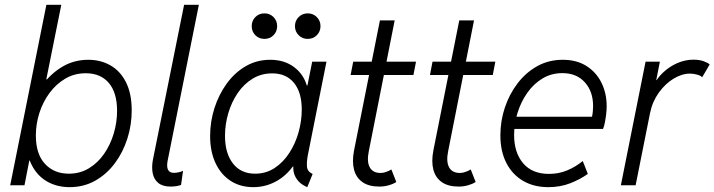

<svg xmlns="http://www.w3.org/2000/svg" viewBox="-20 -772 2977 800"><path d="M22.5 0 173.3 -752H235.4L172.9 -441.4H184.6L155.8 -394L106.4 -151.4L120.1 -103H102.1L82 0ZM270 7.8Q217.8 7.8 176.8 -15.4Q135.7 -38.6 112.1 -84.7Q88.4 -130.9 88.4 -199.7Q88.4 -259.3 106.7 -316.9Q125 -374.5 159.4 -420.9Q193.8 -467.3 241.7 -495.1Q289.6 -522.9 348.1 -522.9Q399.4 -522.9 440.4 -499.5Q481.4 -476.1 505.1 -429Q528.8 -381.8 528.8 -311.5Q528.8 -251.5 510.7 -194.6Q492.7 -137.7 458.7 -92Q424.8 -46.4 377 -19.3Q329.1 7.8 270 7.8ZM266.6 -48.3Q313.5 -48.3 350.8 -71Q388.2 -93.8 414.3 -131.8Q440.4 -169.9 454.1 -216.3Q467.8 -262.7 467.8 -310.1Q467.8 -386.2 433.3 -426.5Q398.9 -466.8 337.4 -466.8Q290 -466.8 252 -444.3Q213.9 -421.9 186.3 -384.5Q158.7 -347.2 144 -301Q129.4 -254.9 129.4 -207.5Q129.4 -129.9 167.5 -89.1Q205.6 -48.3 266.6 -48.3Z M690.9 5.4Q657.7 5.4 639.4 -9.8Q621.1 -24.9 616.2 -50.5Q611.3 -76.2 617.2 -106.9L747.1 -752H808.6L678.7 -103.5Q668.5 -51.8 704.6 -51.8Q714.4 -51.8 725.6 -54.4Q736.8 -57.1 742.7 -60.1L734.4 -1.5Q725.6 2 713.9 3.7Q702.1 5.4 690.9 5.4Z M1035.6 7.8Q980.5 7.8 939.9 -19Q899.4 -45.9 877.4 -93.8Q855.5 -141.6 855.5 -205.1Q855.5 -265.1 873.5 -321.5Q891.6 -377.9 924.6 -423.6Q957.5 -469.2 1003.7 -496.1Q1049.8 -522.9 1106 -522.9Q1166 -522.9 1207 -491.2Q1248 -459.5 1260.3 -408.2L1238.8 -416H1286.6L1257.8 -399.9L1280.8 -515.1H1340.3L1263.7 -130.9Q1257.3 -99.6 1259 -78.1Q1260.7 -56.6 1282.7 -47.4L1260.3 7.8Q1238.8 -1 1224.9 -15.6Q1210.9 -30.3 1205.3 -49.1Q1199.7 -67.9 1203.6 -89.8L1223.6 -78.1H1179.7L1217.3 -104Q1183.6 -47.4 1136.5 -19.8Q1089.4 7.8 1035.6 7.8ZM1043 -48.3Q1088.4 -48.3 1124.3 -72Q1160.2 -95.7 1185.5 -134.8Q1210.9 -173.8 1224.1 -221.2Q1237.3 -268.6 1237.3 -315.4Q1237.3 -387.2 1204.8 -426.8Q1172.4 -466.3 1114.3 -466.3Q1068.8 -466.3 1032.5 -444.1Q996.1 -421.9 970.5 -384.3Q944.8 -346.7 931.2 -300.3Q917.5 -253.9 917.5 -205.6Q917.5 -133.8 950.4 -91.1Q983.4 -48.3 1043 -48.3ZM1262.2 -609.9Q1239.7 -609.9 1224.4 -625.2Q1209 -640.6 1209 -663.1Q1209 -685.5 1224.4 -700.9Q1239.7 -716.3 1262.2 -716.3Q1284.7 -716.3 1300 -700.9Q1315.4 -685.5 1315.4 -663.1Q1315.4 -640.6 1300 -625.2Q1284.7 -609.9 1262.2 -609.9ZM1082 -609.9Q1059.1 -609.9 1043.9 -625.2Q1028.8 -640.6 1028.8 -663.1Q1028.8 -685.5 1043.9 -700.9Q1059.1 -716.3 1082 -716.3Q1104.5 -716.3 1119.6 -700.9Q1134.8 -685.5 1134.8 -663.1Q1134.8 -640.6 1119.6 -625.2Q1104.5 -609.9 1082 -609.9Z M1560.5 5.4Q1516.6 5.4 1490.2 -13.2Q1463.9 -31.7 1455.1 -65.4Q1446.3 -99.1 1455.1 -144.5L1563 -687H1624.5L1516.6 -141.6Q1507.8 -99.1 1520.5 -75.2Q1533.2 -51.3 1565.9 -51.3Q1577.1 -51.3 1589.6 -55.9Q1602.1 -60.5 1610.8 -65.9L1631.3 -13.7Q1617.7 -4.9 1599.1 0.2Q1580.6 5.4 1560.5 5.4ZM1440.9 -459.5 1451.7 -515.1H1713.4L1702.6 -459.5Z M1891.1 5.4Q1847.2 5.4 1820.8 -13.2Q1794.4 -31.7 1785.6 -65.4Q1776.9 -99.1 1785.6 -144.5L1893.6 -687H1955.1L1847.2 -141.6Q1838.4 -99.1 1851.1 -75.2Q1863.8 -51.3 1896.5 -51.3Q1907.7 -51.3 1920.2 -55.9Q1932.6 -60.5 1941.4 -65.9L1961.9 -13.7Q1948.2 -4.9 1929.7 0.2Q1911.1 5.4 1891.1 5.4ZM1771.5 -459.5 1782.2 -515.1H2043.9L2033.2 -459.5Z M2264.6 7.8Q2204.1 7.8 2159.2 -18.6Q2114.3 -44.9 2089.6 -93.5Q2064.9 -142.1 2064.9 -208Q2064.9 -268.1 2083.7 -324.2Q2102.5 -380.4 2137 -425.3Q2171.4 -470.2 2219 -496.6Q2266.6 -522.9 2324.7 -522.9Q2383.3 -522.9 2424.3 -496.6Q2465.3 -470.2 2486.6 -426.3Q2507.8 -382.3 2507.8 -329.6Q2507.8 -313.5 2505.6 -295.4Q2503.4 -277.3 2500.2 -261.2Q2497.1 -245.1 2492.7 -234.9H2109.4L2118.7 -285.6H2446.8Q2449.2 -297.4 2450.2 -308.6Q2451.2 -319.8 2451.2 -330.1Q2451.2 -391.1 2416.7 -429.2Q2382.3 -467.3 2323.2 -467.3Q2277.3 -467.3 2240.5 -445.1Q2203.6 -422.9 2177.2 -385.5Q2150.9 -348.1 2136.5 -302.2Q2122.1 -256.3 2122.1 -209.5Q2122.1 -136.2 2159.7 -91.8Q2197.3 -47.4 2267.6 -47.4Q2308.6 -47.4 2343.8 -62.3Q2378.9 -77.1 2408.2 -101.1L2429.2 -47.4Q2397.9 -24.9 2356.2 -8.5Q2314.5 7.8 2264.6 7.8Z M2566.9 0 2669.9 -515.1H2729.5L2714.4 -438.5H2724.1L2699.7 -409.2Q2714.4 -442.4 2741.2 -468.3Q2768.1 -494.1 2801.5 -508.8Q2835 -523.4 2869.1 -523.4Q2894 -523.4 2912.1 -516.8Q2930.2 -510.3 2937 -503.4L2905.8 -450.2Q2900.4 -456.5 2885.3 -460.9Q2870.1 -465.3 2855 -465.3Q2821.3 -465.3 2786.6 -444.3Q2752 -423.3 2725.1 -386Q2698.2 -348.6 2688.5 -300.8L2628.4 0Z"/></svg>

Font: Reddit Sans Light
Style: Italic
Weight: 300
Italic angle: -11.25°
Designer: Stephen Hutchings
Version: Version 1.013